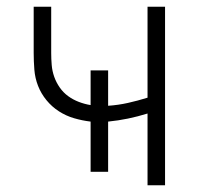

<svg xmlns="http://www.w3.org/2000/svg" viewBox="-20 -550 590 570"><path d="M418 0V-213Q389 -204 360 -198Q331 -192 301 -189V-40H249V-189Q224 -192 200 -199Q176 -206 155 -219.5Q134 -233 118 -252.5Q102 -272 93 -295Q84 -318 82 -343Q80 -368 80 -393V-530H132V-393Q132 -375 133.5 -357Q135 -339 141 -322Q147 -305 157.5 -290Q168 -275 182.5 -264.5Q197 -254 214 -247.5Q231 -241 249 -238V-341H301V-236Q331 -238 360 -244.5Q389 -251 418 -260V-530H470V0Z"/></svg>

Font: Lode Dark Term
Style: Regular
Weight: 400
Monospace: yes
Designer: Belleve Invis
Foundry: Belleve Invis
Version: Version 29.2.0